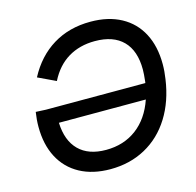

<svg xmlns="http://www.w3.org/2000/svg" viewBox="-105 -821 961 942"><g transform="rotate(-15 375.0 -350.0)"><path d="M54.5 -279Q54.5 -315.5 60.5 -353.5L112 -351H616.5L617.5 -356.5Q622 -396 622 -418.5Q622 -514 572.8 -564Q523.5 -614 430 -614Q352.5 -614 294 -578.8Q235.5 -543.5 200 -473L110 -515.5Q160.5 -611 242.8 -661.2Q325 -711.5 433.5 -711.5Q524 -711.5 589 -676.2Q654 -641 688.5 -575.2Q723 -509.5 723 -418.5Q723 -382.5 717 -344Q701.5 -235 651 -154.2Q600.5 -73.5 521.2 -30.2Q442 13 343 13Q253.5 13 188.5 -22.2Q123.5 -57.5 89 -123.2Q54.5 -189 54.5 -279ZM346.5 -84Q437 -84 502 -133Q567 -182 598 -272.5H156.5Q160 -181 208.8 -132.5Q257.5 -84 346.5 -84Z"/></g></svg>

Font: HK Grotesk Medium
Style: Italic
Weight: 500
Italic angle: -8°
Designer: Alfredo Marco Pradil
Foundry: Hanken Design Co.
Version: Version 3.004